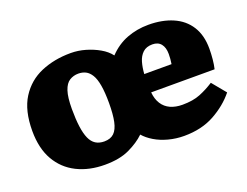

<svg xmlns="http://www.w3.org/2000/svg" viewBox="-89 -704 1148 893"><g transform="rotate(-20 484.5 -257.5)"><path d="M296 14Q218 14 158 -16Q98 -46 64.5 -104.5Q31 -163 31 -249Q31 -350 70 -411.5Q109 -473 175 -501Q241 -529 322 -529Q359 -529 395 -518.5Q431 -508 461.5 -490.5Q492 -473 510 -449Q550 -491 600 -510Q650 -529 707 -529Q775 -529 827 -506.5Q879 -484 907.5 -439Q936 -394 936 -328Q936 -302 933.5 -276Q931 -250 926 -229H612Q615 -195 630 -171.5Q645 -148 670.5 -136.5Q696 -125 730 -125Q782 -125 818 -139.5Q854 -154 888 -176L944 -108Q903 -57 839 -21.5Q775 14 688 14Q648 14 610.5 4Q573 -6 544 -23.5Q515 -41 497 -62Q466 -32 417.5 -9Q369 14 296 14ZM330 -89Q361 -89 378.5 -106Q396 -123 403.5 -158.5Q411 -194 411 -250Q411 -302 405 -337Q399 -372 387 -391.5Q375 -411 359 -419Q343 -427 323 -427Q299 -427 279.5 -415Q260 -403 249.5 -371.5Q239 -340 239 -282Q239 -232 244 -195Q249 -158 259.5 -134.5Q270 -111 287.5 -100Q305 -89 330 -89ZM611 -320H746Q748 -333 749 -345Q750 -357 750 -369Q750 -401 735.5 -419Q721 -437 693 -437Q663 -437 645.5 -420.5Q628 -404 620.5 -377.5Q613 -351 611 -320Z"/></g></svg>

Font: Literata ExtraBold
Style: Regular
Weight: 800
Designer: Latin by Veronika Burian and Jose Scaglione. Greek by Irene Vlachou. Cyrillic by Vera Evstafieva.
Foundry: TypeTogether
Version: Version 3.103;gftools[0.9.29]